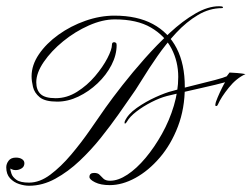

<svg xmlns="http://www.w3.org/2000/svg" viewBox="-90 -595 805 614"><path d="M276 -545Q349 -545 399 -518Q449 -491 475 -440.5Q501 -390 501 -317Q501 -248 479 -190.5Q457 -133 421 -91Q385 -49 343 -26Q301 -3 261 -3Q232 -3 214 -12Q196 -21 196 -29Q196 -42 211 -42Q223 -42 228.5 -36Q234 -30 241 -23.5Q248 -17 262 -17Q288 -17 317.5 -36.5Q347 -56 375.5 -90Q404 -124 428 -167Q452 -210 466 -257Q480 -304 480 -349Q480 -398 458.5 -439.5Q437 -481 392.5 -507Q348 -533 277 -533Q238 -533 194 -513.5Q150 -494 112 -463Q74 -432 50 -397Q26 -362 26 -332Q26 -307 40 -294Q54 -281 88 -281Q124 -281 156.5 -301.5Q189 -322 214 -351.5Q239 -381 253.5 -409Q268 -437 268 -452Q268 -460 275 -460Q275 -460 275 -460Q275 -460 276 -460Q277 -460 280 -458.5Q283 -457 283 -451Q283 -419 266.5 -387Q250 -355 222 -328.5Q194 -302 160.5 -286Q127 -270 93 -270Q54 -270 37 -284Q20 -298 15.5 -317Q11 -336 11 -351Q11 -387 34.5 -421.5Q58 -456 97 -484Q136 -512 183 -528.5Q230 -545 276 -545ZM611 -575Q615 -575 619 -574.5Q623 -574 623 -571Q623 -570 622 -569.5Q621 -569 620 -569Q580 -569 543 -547Q506 -525 473.5 -490Q441 -455 413.5 -415.5Q386 -376 364 -340Q342 -304 325 -281Q312 -262 288 -228Q264 -194 233 -155Q202 -116 165 -81Q128 -46 87 -23.5Q46 -1 3 -1Q-12 -1 -29 -6.5Q-46 -12 -58 -25Q-70 -38 -70 -60Q-70 -71 -62.5 -81Q-55 -91 -39 -91Q-27 -91 -19.5 -86Q-12 -81 -12 -73Q-12 -62 -21 -56.5Q-30 -51 -40 -51Q-47 -51 -52 -53.5Q-57 -56 -57 -56Q-57 -51 -53.5 -40Q-50 -29 -37.5 -20Q-25 -11 3 -11Q37 -11 71 -36.5Q105 -62 137.5 -100.5Q170 -139 198 -179.5Q226 -220 247 -250Q269 -281 301.5 -322.5Q334 -364 373 -408Q412 -452 453 -490Q494 -528 534.5 -551.5Q575 -575 610 -575Q611 -575 611 -575Q611 -575 611 -575ZM645 -363Q651 -363 668.5 -361.5Q686 -360 695 -358Q666 -345 641.5 -314.5Q617 -284 607 -261Q605 -256 602 -256Q601 -256 601 -256Q601 -256 600 -256Q598 -258 598.5 -259.5Q599 -261 599 -262Q599 -267 606 -283.5Q613 -300 620.5 -315Q628 -330 630 -332Q605 -325 553.5 -313.5Q502 -302 444 -288Q421 -282 394.5 -268.5Q368 -255 346.5 -238.5Q325 -222 316 -206Q315 -205 313.5 -202.5Q312 -200 310 -200Q310 -200 309.5 -200Q309 -200 309 -200Q308 -201 308.5 -204Q309 -207 309 -207Q319 -230 347.5 -250Q376 -270 408 -284.5Q440 -299 461 -304Q492 -313 529.5 -322Q567 -331 597 -339Q627 -347 635 -351L644 -363Q644 -363 644 -363Q644 -363 645 -363Z"/></svg>

Font: Kapakana
Style: Regular
Weight: 400
Designer: Kousuke Nagai
Version: Version 1.002